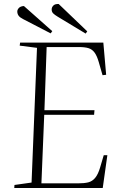

<svg xmlns="http://www.w3.org/2000/svg" viewBox="-20 -935 592 955"><path d="M164 -697 78 -708 80 -723H494L508 -563L490 -561L471 -627Q462 -658 450 -674Q438 -690 420 -695.5Q402 -701 372 -701H212L201 -387H450L448 -364H200L186 -23H368Q399 -23 419 -28Q439 -33 453.5 -50.5Q468 -68 478 -102L496 -163H514L491 0H51L52 -15L137 -27ZM267 -852Q252 -861 244.5 -868.5Q237 -876 237 -888Q237 -899 245.5 -907.5Q254 -916 272 -915L414 -779L406 -768ZM95 -840Q79 -848 72.5 -857Q66 -866 66 -878Q66 -887 74 -895.5Q82 -904 99 -905L240 -780L232 -769Z"/></svg>

Font: Literata 60pt ExtraLight
Style: Italic
Weight: 250
Italic angle: -2°
Designer: Latin by Veronika Burian and Jose Scaglione. Greek by Irene Vlachou. Cyrillic by Vera Evstafieva
Foundry: TypeTogether
Version: Version 3.103;gftools[0.9.29]